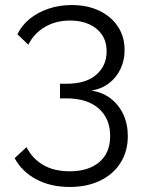

<svg xmlns="http://www.w3.org/2000/svg" viewBox="-20 -596 574 763"><path d="M343.3 -236Q387.8 -229.3 420.1 -204.4Q452.4 -179.4 470.1 -141.2Q487.9 -102.9 487.9 -55.1Q487.9 5.1 459.1 50.8Q430.3 96.6 378.1 121.8Q325.9 147 256.8 147Q181.4 147 124.2 116.6Q67 86.2 38.2 32.4L85.5 -11.3Q106.7 32.2 149.9 58.5Q193.1 84.7 257.4 84.7Q331.4 84.7 374.6 48.2Q417.8 11.7 417.8 -55.9Q417.8 -124.2 372.5 -164.7Q327.2 -205.1 243.2 -205.1H218.4V-263.2H244.9Q321.7 -263.2 362.7 -299.1Q403.7 -335 403.7 -391.4Q403.7 -431.5 384.7 -458.7Q365.8 -485.8 333.4 -500.1Q301.1 -514.4 258.9 -514.4Q201.6 -514.4 158.2 -488.7Q114.8 -463 92.6 -418.3L49.2 -459.9Q66.1 -495.1 98.1 -521.1Q130.1 -547.1 173.3 -561.6Q216.5 -576 265.3 -576Q326.5 -576 374 -553.6Q421.5 -531.1 448.3 -490.8Q475.2 -450.5 475.2 -397.1Q475.2 -357.2 459.3 -322.9Q443.4 -288.5 413.7 -265.6Q384 -242.7 343.3 -236Z"/></svg>

Font: Raleway Thin
Style: Regular
Weight: 100
Designer: Matt McInerney, Pablo Impallari, Rodrigo Fuenzalida
Foundry: Matt McInerney, Pablo Impallari, Rodrigo Fuenzalida
Version: Version 4.026